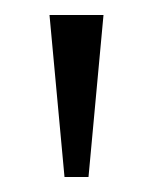

<svg xmlns="http://www.w3.org/2000/svg" viewBox="-20 -734 203 256"><path d="M66 -498H98L118 -714H46Z"/></svg>

Font: Noto Serif Myanmar Condensed Light
Style: Regular
Weight: 300
Width: 3
Designer: Ben Mitchell and the Monotype Design Team
Foundry: Monotype Imaging Inc.
Version: Version 2.106